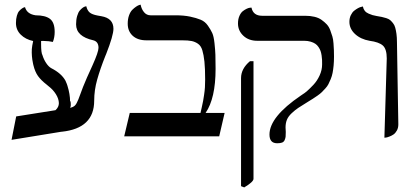

<svg xmlns="http://www.w3.org/2000/svg" viewBox="-20 -588 1788 828"><path d="M282.2 -123Q296.4 -126 303.5 -133.3Q310.5 -140.6 317.9 -159.2Q319.8 -163.6 326.2 -181.2Q332.5 -198.7 338.1 -213.1Q343.8 -227.5 355 -253.4Q366.2 -279.3 378.9 -306.2Q404.8 -363.8 404.8 -381.8Q404.8 -408.2 382.8 -414.1Q308.1 -430.7 308.1 -482.9Q308.1 -503.4 312.7 -519Q317.4 -534.7 323.7 -542.2Q330.1 -549.8 336.4 -554.4Q342.8 -559.1 347.7 -560.1L352.1 -561Q356.4 -543 366.7 -534.2Q377 -525.4 400.9 -521Q408.2 -519.5 417 -518.1Q469.2 -509.3 469.2 -463.9Q469.2 -435.1 438 -355.5Q435.5 -349.1 434.1 -346.2Q412.1 -291 399.2 -245.1Q386.2 -199.2 386.2 -153.8Q386.2 -34.7 247.1 -20H245.1Q208 -13.7 29.8 15.1L49.8 -85.9L219.2 -112.8Q233.9 -126 233.9 -143.1Q233.4 -162.1 221.2 -181.6Q209 -201.2 189.9 -215.8Q184.1 -220.2 181.2 -223.1Q157.2 -241.7 144 -260Q130.9 -278.3 124 -307.1Q123.5 -308.1 123 -311.3Q122.6 -314.5 122.1 -315.9Q115.7 -345.7 117.2 -376Q118.2 -389.2 123 -411.1Q90.3 -418 69.6 -438.5Q48.8 -459 48.8 -488.8Q48.8 -506.3 52.7 -520Q56.6 -533.7 62.5 -540.3Q68.4 -546.9 74.2 -551Q80.1 -555.2 84 -556.2L87.9 -557.1Q96.2 -527.3 133.8 -522Q175.3 -522 195.6 -506.6Q215.8 -491.2 215.8 -450.2Q215.8 -426.8 208 -407.2Q189 -411.1 173.8 -411.1Q172.4 -411.1 168.9 -411.4Q165.5 -411.6 162.6 -411.6Q159.7 -411.6 157.2 -411.1V-398.9Q157.2 -359.4 163.1 -350.1Q168.5 -332 179 -316.2Q189.5 -300.3 201.2 -293.9Q245.1 -271.5 262.2 -240.2Q270 -222.7 271 -217.8Q282.2 -181.2 282.2 -150.9H284.2Q287.1 -129.4 282.2 -123Z M736.3 -522Q772.5 -522 799.6 -516.4Q826.7 -510.7 845.5 -502.9Q864.3 -495.1 876.5 -477.5Q888.7 -460 895.3 -445.6Q901.9 -431.2 905 -401.9Q908.2 -372.6 908.9 -351.8Q909.7 -331.1 909.7 -291Q909.7 -164.1 866.7 -101.1H948.7L925.3 0H515.6L539.6 -101.1H844.7Q845.7 -105.5 850.1 -125Q854.5 -144.5 856 -153.1Q857.4 -161.6 860.1 -178.7Q862.8 -195.8 863.8 -211.7Q864.7 -227.5 864.7 -245.1Q864.7 -292.5 861.6 -322.3Q858.4 -352.1 852.5 -371.3Q846.7 -390.6 833.7 -399.4Q820.8 -408.2 806.2 -411.1Q791.5 -414.1 765.6 -414.1H611.3Q573.7 -414.1 552.2 -433.8Q530.8 -453.6 530.8 -485.8Q530.8 -505.9 536.4 -521.5Q542 -537.1 550.3 -545.4Q558.6 -553.7 566.9 -559.3Q575.2 -564.9 580.6 -566.4L586.4 -567.9Q590.3 -548.3 601.3 -535.2Q612.3 -522 629.4 -522Z M1211.4 -38.1Q1211.4 -26.9 1212.4 -19Q1212.4 -5.4 1211.7 1.5Q1210.9 8.3 1207.5 16.1Q1204.1 23.9 1196.3 26.9Q1188.5 29.8 1175.3 29.8Q1142.1 29.8 1142.1 -7.8Q1142.1 -84 1277.3 -175.8Q1284.7 -180.7 1285.2 -181.2Q1293.5 -186 1304.7 -195.8Q1315.9 -205.6 1331.8 -222.4Q1347.7 -239.3 1358.4 -262.7Q1369.1 -286.1 1369.1 -310.1Q1369.1 -321.8 1368.9 -329.6Q1368.7 -337.4 1366.9 -348.9Q1365.2 -360.4 1362.3 -368.4Q1359.4 -376.5 1353.5 -385.3Q1347.7 -394 1339.6 -399.4Q1331.5 -404.8 1319.3 -408.4Q1307.1 -412.1 1291.5 -412.1H1089.4Q1052.7 -412.1 1029.5 -433.8Q1006.3 -455.6 1006.3 -486.8Q1006.3 -505.4 1012.5 -519.3Q1018.6 -533.2 1027.1 -539.8Q1035.6 -546.4 1043.9 -550.3Q1052.2 -554.2 1058.1 -554.7L1064.5 -555.2Q1071.8 -520 1110.4 -520H1295.4Q1317.9 -520 1336.2 -515.6Q1354.5 -511.2 1366.9 -502.2Q1379.4 -493.2 1388.9 -483.2Q1398.4 -473.1 1404.1 -458Q1409.7 -442.9 1413.3 -430.9Q1417 -418.9 1418.2 -400.9Q1419.4 -382.8 1419.9 -372.1Q1420.4 -361.3 1420.4 -344.2Q1420.4 -323.2 1418.7 -305.4Q1417 -287.6 1414.3 -273.7Q1411.6 -259.8 1406.2 -246.8Q1400.9 -233.9 1396.2 -224.9Q1391.6 -215.8 1382.6 -206.1Q1373.5 -196.3 1367.4 -190.2Q1361.3 -184.1 1349.1 -175.5Q1336.9 -167 1329.1 -162.1Q1321.3 -157.2 1306.2 -147.9Q1279.3 -131.3 1266.1 -122.6Q1252.9 -113.8 1238 -99.9Q1223.1 -85.9 1217.3 -71.5Q1211.4 -57.1 1211.4 -38.1ZM1033.2 220.2 1019.5 214.8V-251Q1019.5 -292 1058.1 -324.2H1073.2V183.1Q1073.2 196.3 1033.2 220.2Z M1637.7 5.9 1647.9 -335.9Q1647.9 -376.5 1631.1 -391.6Q1614.3 -406.7 1573.7 -412.1Q1535.2 -418.9 1511 -441.4Q1486.8 -463.9 1486.8 -494.1Q1486.8 -509.8 1492.9 -522.5Q1499 -535.2 1507.3 -541.7Q1515.6 -548.3 1524.2 -553Q1532.7 -557.6 1539.1 -558.6L1544.9 -560.1Q1546.9 -549.3 1553 -541.5Q1559.1 -533.7 1569.6 -529.3Q1580.1 -524.9 1586.4 -522.9Q1592.8 -521 1604 -519Q1618.7 -516.6 1626.7 -514.9Q1634.8 -513.2 1645.8 -509.8Q1656.7 -506.3 1662.4 -501.5Q1668 -496.6 1674.6 -488.5Q1681.2 -480.5 1684.3 -469.2Q1687.5 -458 1689.7 -442.1Q1691.9 -426.3 1691.9 -405.8Q1692.4 -370.6 1694.8 -227.8Q1697.3 -85 1697.8 -51.8Q1697.8 -36.6 1691.7 -25.4Q1685.5 -14.2 1677.5 -8.5Q1669.4 -2.9 1659.9 0.7Q1650.4 4.4 1645.3 5.1Q1640.1 5.9 1637.7 5.9Z"/></svg>

Font: Common Serif News
Style: Regular
Weight: 450
Designer: Philipp H. Poll, Khaled Hosny
Foundry: Stefan Peev, Context Ltd.
Version: Version 1.026